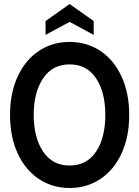

<svg xmlns="http://www.w3.org/2000/svg" viewBox="-20 -923 694 957"><path d="M30 -350Q30 -459 68 -541.5Q106 -624 173.5 -669Q241 -714 327 -714Q413 -714 480.5 -669Q548 -624 586 -541.5Q624 -459 624 -350Q624 -241 586 -158.5Q548 -76 480.5 -31Q413 14 327 14Q241 14 173.5 -31Q106 -76 68 -158.5Q30 -241 30 -350ZM505 -350Q505 -463 459 -532.5Q413 -602 327 -602Q241 -602 194.5 -532Q148 -462 148 -350Q148 -238 194.5 -168Q241 -98 327 -98Q413 -98 459 -167.5Q505 -237 505 -350ZM207 -818 327 -903 447 -818V-749L327 -814L207 -749Z"/></svg>

Font: Cabin Condensed SemiBold
Style: Regular
Weight: 600
Width: 3
Designer: Pablo Impallari
Foundry: Pablo Impallari. http://www.impallari.com Igino Marini. http://www.ikern.com
Version: Version 2.200